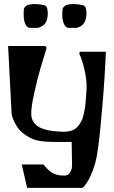

<svg xmlns="http://www.w3.org/2000/svg" viewBox="-20 -927 563 947"><path d="M212.4 -887.2Q214.8 -877 215.6 -864.7Q216.3 -852.5 213.1 -836.9Q210 -821.3 201.7 -810.1Q196.3 -803.7 191.9 -800.8L178.7 -793.5Q170.9 -789.6 163.6 -789.6H163.1H130.9H129.9Q118.7 -789.6 111.8 -797.4Q96.7 -815.4 96.7 -854.5L97.2 -878.4Q97.2 -881.8 97.7 -882.8Q99.6 -889.6 106.4 -895.8Q113.3 -901.9 120.1 -903.3Q135.7 -907.2 147.9 -907.2Q171.9 -907.2 196.3 -901.9Q209 -898.9 212.4 -887.2ZM403.3 -887.2Q405.8 -877 406.5 -864.7Q407.2 -852.5 403.8 -836.9Q400.4 -821.3 392.1 -810.1Q386.2 -803.2 382.8 -800.8L369.6 -793.5Q361.8 -789.6 354 -789.6H321.8H320.8Q309.6 -789.6 302.7 -797.4Q287.1 -815.9 287.1 -854.5L288.1 -878.9Q288.1 -881.8 288.6 -882.8Q290.5 -889.6 297.4 -895.8Q304.2 -901.9 311 -903.3Q326.7 -907.2 338.9 -907.2Q362.8 -907.2 387.2 -901.9Q399.9 -898.9 403.3 -887.2ZM199.7 -700.2Q203.6 -700.2 206.5 -697Q209.5 -693.8 209.5 -689.9Q209.5 -688 209 -687Q194.3 -640.6 179.9 -591.8Q165.5 -543 148.9 -468Q132.3 -393.1 134.3 -359.9Q136.7 -320.8 173.1 -300Q209.5 -279.3 290 -277.3Q313.5 -276.9 331.3 -282.2Q349.1 -287.6 361.3 -300.8Q373.5 -314 381.3 -329.3Q389.2 -344.7 394.3 -369.6Q399.4 -394.5 401.9 -417.5Q404.3 -440.4 406.2 -474.6Q407.2 -489.3 407.2 -501Q407.2 -535.6 397 -582Q386.7 -628.4 372.1 -659.7Q371.1 -661.6 371.1 -663.6Q371.1 -667 373.3 -669.4Q375.5 -671.9 378.9 -671.9H502.4Q500 -622.1 495.6 -545.2Q491.2 -468.3 477.3 -318.6Q463.4 -168.9 449.7 -122.6Q440.9 -93.3 431.2 -70.1Q421.4 -46.9 413.8 -34.4Q406.2 -22 399.7 -13.7Q393.1 -5.4 389.6 -2.9L385.7 -0.5H113.8L87.4 -115.7H194.3Q209 -97.7 225.1 -83Q253.4 -60.1 298.3 -61Q314.9 -61.5 324.2 -74.7Q333.5 -87.9 334.5 -100.6L335.4 -113.8L333.5 -227.1Q296.9 -226.1 237.3 -227.1Q187 -228 156.5 -236.1Q126 -244.1 91.8 -271.5Q72.3 -286.6 56.2 -315.2Q40 -343.8 37.1 -368.7L20 -700.2Z"/></svg>

Font: Some Time Later
Style: Regular
Weight: 400
Version: Version 003.300